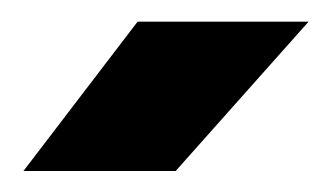

<svg xmlns="http://www.w3.org/2000/svg" viewBox="-20 -721 315 180"><path d="M2 -560.7H144.7L269.3 -700.7H109Z"/></svg>

Font: Unageo Variable
Style: Regular
Weight: 300
Designer: Richard Sepsi
Foundry: Richard Sepsi
Version: Version 2.200